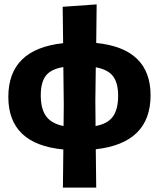

<svg xmlns="http://www.w3.org/2000/svg" viewBox="-20 -671 725 876"><path d="M267 185 269 11Q18 -13 18 -229Q18 -447 268 -474L266 -640L421 -651L419 -475Q667 -450 667 -236Q667 -18 417 10L419 185ZM166 -236Q166 -174 190.5 -140.5Q215 -107 270 -96L271 -191L269 -365Q213 -356 189.5 -326Q166 -296 166 -236ZM415 -211 416 -96Q471 -106 495 -139Q519 -172 519 -234Q519 -293 495.5 -323.5Q472 -354 417 -364Z"/></svg>

Font: Alegreya Sans ExtraBold
Style: Regular
Weight: 800
Designer: Juan Pablo del Peral
Foundry: Huerta Tipografica
Version: Version 2.007